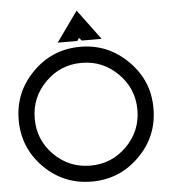

<svg xmlns="http://www.w3.org/2000/svg" viewBox="-60 -962 896 1018"><g transform="rotate(-5 388.0 -453.0)"><path d="M388.2 2.4Q238.8 2.4 134.3 -102.1Q29.3 -207 29.3 -356Q29.3 -504.4 134.3 -609.4Q238.8 -714.8 388.2 -714.8Q535.6 -714.8 641.1 -609.4Q694.3 -556.2 720.5 -493.7Q746.6 -431.2 746.6 -356Q746.6 -206.5 641.1 -102.1Q536.6 2.4 388.2 2.4ZM388.2 -82.5Q501 -82.5 581.1 -162.6Q661.1 -242.7 661.1 -356Q661.1 -468.8 581.1 -548.8Q500.5 -629.4 388.2 -629.4Q273.9 -629.4 194.3 -548.8Q114.7 -468.8 114.7 -356Q114.7 -242.2 194.3 -162.6Q274.4 -82.5 388.2 -82.5ZM376 -747.1H271L385.7 -907.7L504.9 -747.1H399.4L385.7 -762.2Z"/></g></svg>

Font: Proletarsk
Style: Regular
Weight: 400
Designer: Peter Wiegel, original typeface by Carl Albert Fahrenwaldt 1901
Foundry: Peter Wiegel
Version: Version 1.000 2010 initial release